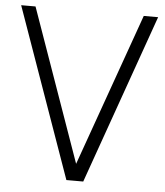

<svg xmlns="http://www.w3.org/2000/svg" viewBox="-52 -766 696 812"><g transform="rotate(5 296.0 -360.0)"><path d="M260 0H331.5L586.5 -720H525.5L295 -72L66 -720H5Z"/></g></svg>

Font: Eudonet Light
Style: Regular
Weight: 300
Designer: Mikhail Sharanda
Foundry: Mikhail Sharanda
Version: Version 4.503;Glyphs 3.1.2 (3151)